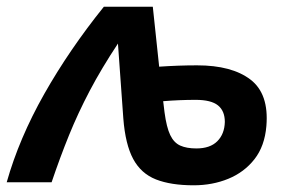

<svg xmlns="http://www.w3.org/2000/svg" viewBox="-39 -544 873 573"><path d="M539 9Q471 9 426.5 -8.5Q382 -26 358.5 -69.5Q335 -113 329 -191L313 -414Q264 -340 229 -273.5Q194 -207 167 -140.5Q140 -74 115 0H-19Q18 -131 93 -263.5Q168 -396 271 -524H417L436 -345Q465 -347 493 -348Q521 -349 549 -349Q653 -349 708.5 -306.5Q764 -264 756 -168Q751 -108 720.5 -69Q690 -30 642.5 -10.5Q595 9 539 9ZM452 -209Q458 -164 469 -141Q480 -118 499 -109.5Q518 -101 547 -101Q588 -101 609.5 -122.5Q631 -144 632 -180Q632 -213 611.5 -229.5Q591 -246 545 -246Q521 -246 496.5 -245Q472 -244 448 -242Z"/></svg>

Font: Raleway
Style: Bold Italic
Weight: 700
Italic angle: -12°
Designer: Matt McInerney, Pablo Impallari, Rodrigo Fuenzalida
Foundry: Matt McInerney, Pablo Impallari, Rodrigo Fuenzalida
Version: Version 4.101;RELEASE